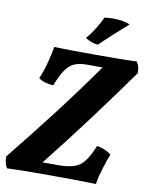

<svg xmlns="http://www.w3.org/2000/svg" viewBox="-113 -953 805 1025"><g transform="rotate(10 289.0 -440.0)"><path d="M-3 3Q-10 -8 -14.5 -24Q-19 -40 -18 -59Q98 -203 200.5 -336.5Q303 -470 406 -616H318Q280 -616 253.5 -604.5Q227 -593 206 -563Q185 -533 163 -476Q112 -479 83 -501Q99 -537 112.5 -587Q126 -637 133 -679Q183 -677 244.5 -676.5Q306 -676 365 -676Q417 -676 472.5 -676.5Q528 -677 580 -679Q597 -656 596 -618Q492 -473 391.5 -338Q291 -203 178 -61H263Q316 -61 349 -72Q382 -83 404.5 -112.5Q427 -142 450 -198Q496 -190 528 -165Q514 -130 499.5 -83.5Q485 -37 479 3Q414 1 348 0.5Q282 0 222 0Q154 0 101.5 0.5Q49 1 -3 3ZM359 -731Q321 -735 291 -756Q318 -787 339.5 -823Q361 -859 370 -880Q381 -881 392 -882Q403 -883 413 -883Q473 -883 508 -867Q467 -831 428 -795.5Q389 -760 359 -731Z"/></g></svg>

Font: Vollkorn
Style: Bold Italic
Weight: 700
Italic angle: -11°
Designer: Friedrich Althausen
Foundry: Friedrich Althausen
Version: Version 5.000; ttfautohint (v1.8.3)